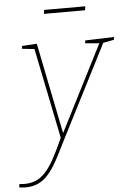

<svg xmlns="http://www.w3.org/2000/svg" viewBox="-111 -747 699 1028"><g transform="rotate(-5 238.0 -233.0)"><path d="M-50 233 -47 215Q-40 216 -33.5 216.5Q-27 217 -20 217Q33 217 69 189.5Q105 162 135 109Q165 56 198 -20L196 -7L95 -503L103 -497L29 -505L32 -520L111 -525L211 -29H206L447 -503L451 -498L369 -505L371 -520L526 -525L524 -510L456 -497L468 -503L209 5Q191 40 174.5 73.5Q158 107 139.5 136.5Q121 166 99.5 188.5Q78 211 49.5 223.5Q21 236 -16 236Q-30 236 -50 233ZM387 -702 384 -681H163L166 -702Z"/></g></svg>

Font: Bitter Thin
Style: Italic
Weight: 100
Italic angle: -9°
Designer: Sol Matas, and Bitter project Authors
Foundry: Sol Matas
Version: Version 2.002